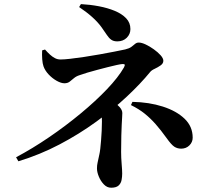

<svg xmlns="http://www.w3.org/2000/svg" viewBox="-20 -842 1040 928"><path d="M371.1 -822.2Q415.3 -819.8 457.8 -811.8Q500.4 -803.7 534.7 -789.5Q569 -775.3 589.7 -753.7Q610.3 -732.1 610.3 -701.5Q610.3 -677.2 592.8 -659.6Q575.2 -642 546.7 -642Q529.2 -642 518 -649.8Q506.7 -657.5 496.7 -672.8Q486.7 -688.1 471 -710Q452.5 -735.6 425.4 -759.8Q398.3 -784 362.5 -807.9ZM68.8 -62.5 57.7 -81.9Q136.1 -123.5 216.6 -178.3Q297.2 -233.2 369.6 -293.2Q442 -353.1 496.9 -410.7Q551.8 -468.3 579 -515.8Q584 -525.5 582.8 -529.3Q581.7 -533 571.7 -532.5Q563.4 -531.9 544.5 -527.9Q525.7 -523.8 501.2 -517.6Q476.7 -511.3 450.8 -504.5Q424.9 -497.8 402.1 -490.9Q379.3 -484 364.5 -478.6Q348.1 -473.4 337.1 -463.9Q326.2 -454.3 316.2 -446.9Q306.2 -439.5 291.5 -439.5Q275.4 -439.5 254.2 -451.3Q233 -463.2 215.4 -481.8Q197.8 -500.4 190.3 -521.3Q185.6 -534.4 184.1 -555.4Q182.5 -576.5 183.7 -598.5L197.6 -602.6Q209.7 -588.9 221.4 -578.2Q233 -567.5 245.5 -561Q257.9 -554.5 272.5 -554.5Q289.5 -554.5 319.8 -557.9Q350.2 -561.3 387.2 -566.9Q424.2 -572.4 462 -579.2Q499.8 -585.9 532.1 -592.3Q564.4 -598.7 585.2 -603.1Q605 -607.9 615.3 -615.7Q625.6 -623.4 633 -629.9Q640.4 -636.3 650.8 -636.3Q664.6 -636.3 684.3 -627Q704 -617.7 723.6 -603.6Q743.3 -589.5 756.4 -574.8Q769.5 -560.1 769.5 -548.2Q769.5 -535.1 756.1 -525.8Q742.8 -516.4 727.4 -509.3Q712 -502.3 705.3 -493.5Q659.9 -437.9 593.6 -375.7Q527.3 -313.4 444.8 -253.5Q362.4 -193.6 267.4 -143.7Q172.3 -93.8 68.8 -62.5ZM472.7 -254.8Q472.7 -282.5 469.8 -302.7Q466.9 -322.9 462.7 -336.6L494 -368.2Q511.1 -361.4 529 -349.5Q546.8 -337.6 559 -323.6Q571.2 -309.5 571.2 -295.4Q571.2 -286.1 570.2 -273.1Q569.2 -260 568.3 -239.5Q567.4 -219 566.4 -187.3Q565.4 -155.6 565.4 -108Q565.4 -79.5 568 -49.3Q570.6 -19.1 570.6 -2.8Q570.6 12.1 567.6 28.1Q564.6 44.1 553.2 54.7Q541.7 65.3 517.1 65.3Q497.3 65.3 482 49.3Q466.6 33.3 457.7 11.6Q448.7 -10.1 448.7 -28.1Q448.7 -42.9 451.6 -55.6Q454.5 -68.2 460.1 -95.1Q462.6 -105.3 464.7 -123.3Q466.8 -141.3 468.5 -163.8Q470.2 -186.3 471.5 -210.1Q472.7 -233.9 472.7 -254.8ZM620.1 -349.7Q700.8 -348.1 767 -326.9Q833.1 -305.7 872.2 -268.1Q911.3 -230.6 911.3 -176.6Q911.3 -155 895.4 -139.2Q879.5 -123.5 855.7 -123.5Q837.1 -123.5 822.6 -132.9Q808.1 -142.3 785 -174.9Q756.9 -214 732.1 -242.1Q707.3 -270.2 679.6 -292.5Q651.9 -314.9 613 -334.1Z"/></svg>

Font: Early Summer Mincho VF
Style: Regular
Weight: 250
Designer: GuiWonder
Version: Version 1.002